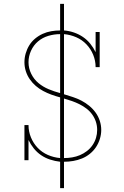

<svg xmlns="http://www.w3.org/2000/svg" viewBox="-20 -863 640 990"><path d="M290 107V-29Q264 -32 239 -40Q214 -48 192.5 -62.5Q171 -77 154.5 -97.5Q138 -118 127 -141V-37H106V-218H127Q127 -185 139.5 -154.5Q152 -124 174.5 -100.5Q197 -77 227 -64Q257 -51 290 -48V-361Q267 -367 245 -375Q223 -383 202.5 -394Q182 -405 164.5 -420Q147 -435 133.5 -454.5Q120 -474 113 -496.5Q106 -519 106 -542Q106 -565 112.5 -587.5Q119 -610 131 -629.5Q143 -649 161 -664Q179 -679 200 -688.5Q221 -698 244 -702Q267 -706 290 -706V-843H310V-706Q336 -704 361 -695.5Q386 -687 407.5 -672.5Q429 -658 445.5 -637.5Q462 -617 473 -594V-698H494V-517H473Q473 -550 460.5 -580.5Q448 -611 425.5 -634.5Q403 -658 373 -671Q343 -684 310 -687V-377Q333 -370 356 -362.5Q379 -355 400 -344Q421 -333 440 -317.5Q459 -302 473 -282.5Q487 -263 494.5 -240Q502 -217 502 -193Q502 -170 495 -147Q488 -124 475 -104.5Q462 -85 443.5 -70Q425 -55 403 -46Q381 -37 357.5 -33Q334 -29 311 -29H310V107ZM290 -383V-687Q259 -687 229 -678Q199 -669 176 -649.5Q153 -630 140 -601.5Q127 -573 127 -542Q127 -511 141 -482.5Q155 -454 178.5 -434.5Q202 -415 231 -403Q260 -391 290 -383ZM310 -48Q331 -48 352 -51.5Q373 -55 392 -63Q411 -71 428 -84Q445 -97 457 -114.5Q469 -132 475 -152Q481 -172 481 -193Q481 -215 474.5 -235Q468 -255 455.5 -272.5Q443 -290 426 -303Q409 -316 390 -325.5Q371 -335 351 -342Q331 -349 310 -355Z"/></svg>

Font: Iosevka Etoile Thin
Style: Regular
Weight: 100
Designer: Belleve Invis
Foundry: Belleve Invis
Version: Version 22.1.2; ttfautohint (v1.8.4)